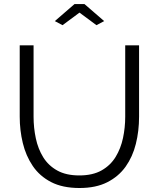

<svg xmlns="http://www.w3.org/2000/svg" viewBox="-20 -937 795 962"><path d="M378.3 5Q293.6 5 236 -24.8Q178.5 -54.6 144.1 -105.5Q109.6 -156.5 94.2 -220.5Q78.8 -284.5 78.8 -352.2V-710H148.2V-352.2Q148.2 -296.6 159.5 -243.8Q170.7 -190.9 196.6 -149.1Q222.5 -107.3 266.8 -82.7Q311 -58 377.3 -58Q444.6 -58 489.1 -83.3Q533.7 -108.6 559.4 -150.9Q585.2 -193.2 596.3 -245.6Q607.4 -297.9 607.4 -352.2V-710H676.8V-352.2Q676.8 -280.8 660.7 -216.1Q644.6 -151.5 609.4 -102Q574.1 -52.6 517.2 -23.8Q460.3 5 378.3 5ZM254.7 -831.3 353.4 -916.6H403.2L501.9 -831.3L463.3 -810.8L378.3 -873.8L293.3 -810.8Z"/></svg>

Font: Raleway Thin
Style: Regular
Weight: 100
Designer: Matt McInerney, Pablo Impallari, Rodrigo Fuenzalida
Foundry: Matt McInerney, Pablo Impallari, Rodrigo Fuenzalida
Version: Version 4.026